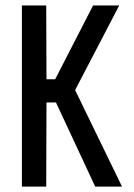

<svg xmlns="http://www.w3.org/2000/svg" viewBox="-20 -690 495 710"><path d="M431.2 0H332L187 -311H151.9L150.9 0H61V-669.9H150.9L151.9 -397H184.1L324.2 -669.9H420.9L257.8 -356.9Z"/></svg>

Font: Unica One
Style: Bold
Weight: 400
Designer: Eduardo Rodriguez Tunni
Foundry: Eduardo Rodriguez Tunni
Version: Version 1.001